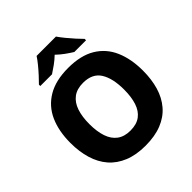

<svg xmlns="http://www.w3.org/2000/svg" viewBox="-244 -1103 1285 1285"><g transform="rotate(-45 398.0 -460.5)"><path d="M741 -358Q741 -275 721 -207.5Q701 -140 659 -91Q617 -42 552 -16Q487 10 398 10Q310 10 245 -16.5Q180 -43 138 -91.5Q96 -140 75.5 -208Q55 -276 55 -359Q55 -470 91.5 -552Q128 -634 204.5 -679.5Q281 -725 399 -725Q518 -725 593.5 -679.5Q669 -634 705 -551.5Q741 -469 741 -358ZM234 -358Q234 -288 251 -237.5Q268 -187 304.5 -160Q341 -133 398 -133Q457 -133 493 -160Q529 -187 545.5 -237.5Q562 -288 562 -358Q562 -464 524.5 -524Q487 -584 399 -584Q341 -584 304.5 -556.5Q268 -529 251 -478.5Q234 -428 234 -358ZM490 -931Q505 -909 527.5 -881.5Q550 -854 573.5 -828Q597 -802 615 -784V-771H504Q478 -787 451 -806.5Q424 -826 398 -851Q372 -826 345.5 -807Q319 -788 293 -771H182V-784Q201 -803 224.5 -828.5Q248 -854 270.5 -881.5Q293 -909 307 -931Z"/></g></svg>

Font: Noto Sans Thai ExtraBold
Style: Regular
Weight: 800
Version: Version 2.001